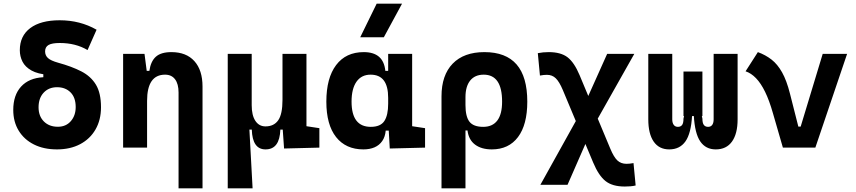

<svg xmlns="http://www.w3.org/2000/svg" viewBox="-20 -815 4728 1060"><path d="M294.4 9.8Q221.7 9.8 167.5 -17.3Q113.3 -44.4 83.3 -93.5Q53.2 -142.6 53.2 -208Q53.2 -289.6 96.4 -336.9Q139.6 -384.3 219.2 -388.7V-420.9L247.6 -401.9Q188.5 -406.2 153.8 -425.8Q119.1 -445.3 104.2 -474.6Q89.4 -503.9 89.4 -537.6Q89.4 -616.7 147 -659.9Q204.6 -703.1 309.6 -703.1Q421.9 -703.1 513.2 -650.9L463.4 -538.6Q397.9 -577.6 309.6 -577.6Q267.1 -577.6 248 -566.7Q229 -555.7 229 -531.2Q229 -508.8 244.9 -494.4Q260.7 -480 300.8 -468.8Q376 -448.2 429 -420.9Q481.9 -393.6 509.8 -347.2Q537.6 -300.8 537.6 -222.7Q537.6 -152.8 507.3 -100.3Q477.1 -47.9 422.4 -19Q367.7 9.8 294.4 9.8ZM299.3 -115.2Q344.2 -115.2 371.1 -146.2Q397.9 -177.2 397.9 -224.1Q397.9 -276.4 369.6 -304.9Q341.3 -333.5 294.9 -333.5Q249 -333.5 220.9 -303.2Q192.9 -272.9 192.9 -222.7Q192.9 -173.8 222.2 -144.5Q251.5 -115.2 299.3 -115.2Z M965.8 224.6V-304.2Q965.8 -351.6 946.5 -377.2Q927.2 -402.8 891.4 -402.8Q792 -402.8 792 -258.3L761.7 -423.8H804.7Q812 -476.1 840.3 -501.7Q868.7 -527.3 926.3 -527.3Q1008.3 -527.3 1053.2 -477.5Q1098.1 -427.7 1098.1 -336.9V224.6ZM659.7 0V-517.6H777.8L792 -408.2V0Z M1445.8 9.8Q1373.5 9.8 1370.1 -99.6H1338.4L1237.3 -175.8V-517.6H1369.6V-234.4Q1369.6 -178.2 1389.9 -147.7Q1410.2 -117.2 1445.8 -117.2Q1492.2 -117.2 1515.9 -150.9Q1539.6 -184.6 1539.6 -263.7L1562 -99.6H1527.8Q1525.9 -44.9 1505.6 -17.6Q1485.4 9.8 1445.8 9.8ZM1237.3 224.6V-210L1356 -115.7L1374.5 224.6ZM1548.3 4.9 1539.6 -119.1V-234.4H1671.9V-118.2L1743.2 -107.4V0ZM1539.6 -146.5V-517.6H1671.9V-175.8Z M1986.3 9.8Q1889.2 9.8 1835.4 -58.3Q1781.7 -126.5 1781.7 -253.9Q1781.7 -384.3 1835.7 -455.8Q1889.6 -527.3 1988.3 -527.3Q2042.5 -527.3 2072.3 -501.7Q2102.1 -476.1 2107.4 -423.8H2153.3L2123 -274.9Q2123 -338.9 2098.9 -370.8Q2074.7 -402.8 2025.9 -402.8Q1975.6 -402.8 1948.2 -364Q1920.9 -325.2 1920.9 -253.9Q1920.9 -114.7 2026.9 -114.7Q2080.6 -114.7 2101.8 -146.7Q2123 -178.7 2123 -242.7V-267.1L2158.2 -93.8H2109.4Q2106.4 -59.6 2090.3 -36.4Q2074.2 -13.2 2047.9 -1.7Q2021.5 9.8 1986.3 9.8ZM2131.8 4.9 2123 -151.9V-254.4H2255.4V-118.2L2326.7 -107.4V0ZM2123 -211.4V-517.6H2255.4V-212.4ZM1968.8 -609.4 2059.6 -794.9H2199.7L2099.1 -609.4Z M2695.3 9.8Q2638.2 9.8 2602.8 -16.6Q2567.4 -43 2561 -94.7H2508.3L2549.8 -234.9Q2549.8 -171.4 2571.8 -143.1Q2593.8 -114.7 2647.9 -114.7Q2699.2 -114.7 2725.6 -149.7Q2752 -184.6 2752 -253.9Q2752 -328.6 2726.6 -365.7Q2701.2 -402.8 2650.4 -402.8Q2602.1 -402.8 2575.9 -370.4Q2549.8 -337.9 2549.8 -278.8L2417.5 -283.2Q2417.5 -399.9 2479.2 -463.6Q2541 -527.3 2654.3 -527.3Q2772.9 -527.3 2832 -459.2Q2891.1 -391.1 2891.1 -253.9Q2891.1 -126.5 2839.8 -58.3Q2788.6 9.8 2695.3 9.8ZM2417.5 224.6V-283.2H2549.8V224.6Z M3429.2 214.8Q3361.3 214.8 3323.2 184.8Q3285.2 154.8 3254.9 82.5L3086.9 -318.8Q3067.9 -363.8 3048.3 -382.8Q3028.8 -401.9 2999.5 -401.9Q2982.4 -401.9 2960.9 -397.9L2949.2 -521.5Q2978 -527.3 3009.3 -527.3Q3076.2 -527.3 3113.3 -498.8Q3150.4 -470.2 3179.7 -400.4L3349.6 6.3Q3368.7 52.2 3388.4 70.8Q3408.2 89.4 3439 89.4Q3445.8 89.4 3457 88.4Q3468.3 87.4 3477.5 85.4L3489.3 209Q3475.6 212.4 3459.7 213.6Q3443.8 214.8 3429.2 214.8ZM2963.4 205.1 3193.4 -208.5 3332 -517.6H3481.9L3249 -105L3113.3 205.1Z M3931.6 9.8Q3876 9.8 3845.9 -34.4Q3815.9 -78.6 3810.5 -176.3L3850.6 -193.4L3857.9 -159.7Q3857.9 -135.2 3866 -125Q3874 -114.7 3889.2 -114.7Q3904.4 -114.7 3912.2 -125.6Q3919.9 -136.5 3919.9 -156.2V-517.6H4052.2V-156.2Q4052.2 -76.7 4021.2 -33.4Q3990.2 9.8 3931.6 9.8ZM3674.8 9.8Q3618.6 9.8 3588.8 -33.4Q3559.1 -76.7 3559.1 -156.2V-517.6H3691.4V-156.2Q3691.4 -136.7 3699.5 -125.7Q3707.5 -114.7 3722.7 -114.7Q3737.9 -114.7 3745.7 -125Q3753.4 -135.2 3753.4 -159.7L3760.7 -193.4L3800.8 -176.3Q3795.4 -78.6 3764.2 -34.4Q3732.9 9.8 3674.8 9.8ZM3753.4 -174.3V-419.9H3857.9V-174.3Z M4302.2 0 4383.8 -116.2H4400.4L4522 -517.6H4656.7L4481.4 0ZM4302.2 0 4247.1 -190.4Q4227.1 -260.7 4203.9 -308.1Q4180.7 -355.5 4153.8 -383.3Q4127 -411.1 4096.2 -421.4L4164.1 -527.3Q4206.5 -511.7 4239.5 -486.1Q4272.5 -460.4 4297.6 -415.8Q4322.8 -371.1 4341.3 -297.9L4407.2 -38.6Z"/></svg>

Font: Cascadia Mono
Style: Regular
Weight: 400
Monospace: yes
Designer: Aaron Bell
Foundry: Saja Typeworks
Version: Version 2102.003